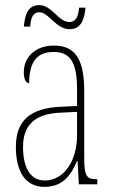

<svg xmlns="http://www.w3.org/2000/svg" viewBox="-20 -720 440 750"><path d="M252 -606C301 -606 310 -652 314 -690H289C286 -660 279 -634 251 -634C208 -634 183 -700 133 -700C84 -700 77 -653 73 -616H98C100 -647 107 -672 134 -672C171 -672 198 -606 252 -606ZM153 10C224 10 256 -33 281 -91H283L288 0H360V-20H358C320 -20 309 -29 309 -103V-366C309 -495 269 -542 191 -542C117 -542 73 -496 73 -438C73 -411 81 -395 94 -395C94 -482 127 -517 190 -517C254 -517 281 -477 281 -371V-306L218 -303C99 -298 42 -250 42 -146C42 -41 86 10 153 10ZM155 -15C96 -15 70 -69 70 -146C70 -228 112 -276 219 -280L281 -283V-191C281 -92 230 -15 155 -15Z"/></svg>

Font: Noto Serif Bengali ExtraCondensed Thin
Style: Regular
Weight: 100
Width: 2
Designer: Juan Bruce, Universal Thirst, Indian Type Foundry and the Monotype Design Team.
Foundry: Monotype Imaging Inc.
Version: Version 2.003